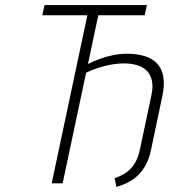

<svg xmlns="http://www.w3.org/2000/svg" viewBox="-20 -720 663 754"><path d="M479 -509Q452 -509 424.5 -503.5Q397 -498 371 -488.5Q345 -479 324 -468L317 -434Q342 -446 367 -454Q392 -462 417 -466.5Q442 -471 466 -471Q494 -471 517 -464.5Q540 -458 555.5 -443Q571 -428 576.5 -403.5Q582 -379 574 -343L529 -131Q523 -102 510 -80Q497 -58 477.5 -44Q458 -30 430 -20L437 14Q476 3 503 -16Q530 -35 547.5 -63.5Q565 -92 573 -131L618 -345Q627 -389 621 -420.5Q615 -452 596 -471.5Q577 -491 547 -500Q517 -509 479 -509ZM366 -660H548L557 -700H155L146 -660H323L183 0H226Z"/></svg>

Font: Advent Pro Light
Style: Italic
Weight: 300
Italic angle: -12°
Version: Version 3.000